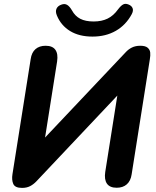

<svg xmlns="http://www.w3.org/2000/svg" viewBox="-20 -946 791 976"><path d="M43.3 -60.2 135.9 -645.2Q140.7 -679.3 160.5 -696.4Q180.2 -713.4 211.9 -713.4Q247 -713.4 261.5 -692.8Q276.1 -672.3 270.3 -633.8L203 -208.4L177 -212.9L618.4 -679.9Q631.9 -695 650.1 -704.2Q668.4 -713.4 693.2 -713.4Q718.7 -713.4 730.4 -703.5Q742.1 -693.5 743.6 -678.9Q745.1 -664.3 741.7 -644.8L649.2 -59.8Q644.4 -26.5 624.6 -9Q604.9 8.4 573.2 8.4Q538.1 8.4 523.6 -12.5Q509.2 -33.5 515 -72L582.3 -497.3L607.3 -492.9L165.1 -24.3Q150.4 -8.8 133.1 0.2Q115.7 9.2 92.1 9.2Q56.2 9.2 47.4 -11.3Q38.7 -31.7 43.3 -60.2ZM269.4 -866.8Q260.7 -887.2 267.2 -901.7Q273.6 -916.1 292.2 -922.5Q308.7 -928.7 321.3 -921.2Q333.9 -913.7 345.9 -893Q361.5 -864.3 388 -850.5Q414.5 -836.8 456 -836.8Q497 -836.8 527.1 -851.5Q557.1 -866.3 579.9 -898.2Q594.4 -917.3 606 -923.4Q617.6 -929.5 632.8 -923.3Q649.3 -916.9 654.1 -904.1Q658.9 -891.3 649.7 -874Q619.9 -818.6 568.7 -789.3Q517.5 -760 450.2 -760Q382.6 -760 336.5 -788.1Q290.4 -816.2 269.4 -866.8Z"/></svg>

Font: SN Pro Thin
Style: Italic
Weight: 200
Italic angle: -9°
Designer: Tobias Whetton
Foundry: Supernotes
Version: Version 1.003;Glyphs 3.3 (3324)